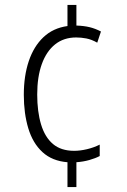

<svg xmlns="http://www.w3.org/2000/svg" viewBox="-20 -744 511 774"><path d="M288 -641Q318 -640 341 -634.5Q364 -629 387 -617L372 -572Q349 -585 328 -589Q307 -593 287 -593Q237 -593 202 -565Q167 -537 148.5 -485.5Q130 -434 130 -363Q130 -294 145.5 -242.5Q161 -191 193.5 -163.5Q226 -136 279 -136Q303 -136 330.5 -142.5Q358 -149 382 -161V-115Q365 -106 340.5 -99Q316 -92 288 -90V10H252V-90Q190 -95 151 -131Q112 -167 94 -227Q76 -287 76 -362Q76 -438 96 -497.5Q116 -557 155 -594Q194 -631 252 -639V-724H288Z"/></svg>

Font: Noto Sans Bengali Condensed Light
Style: Regular
Weight: 300
Width: 3
Designer: Jelle Bosma - Monotype Design Team
Foundry: Monotype Imaging Inc.
Version: Version 2.003